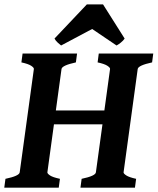

<svg xmlns="http://www.w3.org/2000/svg" viewBox="-25 -861 724 881"><path d="M678.2 -615.2 672.9 -574.7Q609.4 -561 606.9 -544.4L542 -70.3Q541.5 -64.5 554.7 -55.9Q567.9 -47.4 599.6 -40.5L594.2 0H344.2L349.6 -40.5Q413.1 -53.7 415 -70.3L480 -544.4Q481 -550.3 467.8 -559.1Q454.6 -567.9 422.9 -574.7L428.2 -615.2ZM462.9 -354 454.1 -290.5H210L218.8 -354ZM328.6 -615.2 323.2 -574.7Q259.8 -561 257.3 -544.4L192.4 -70.3Q191.9 -64.5 204.6 -55.9Q217.3 -47.4 250 -40.5L244.6 0H-5.4L0 -40.5Q63.5 -53.7 65.4 -70.3L130.4 -544.4Q131.3 -550.3 118.2 -559.1Q105 -567.9 73.2 -574.7L78.6 -615.2ZM546.9 -684.1Q540.5 -674.3 529.1 -665.3Q517.6 -656.2 509.8 -652.3L397.9 -728L255.4 -652.3Q251 -655.3 240.5 -664.8Q230 -674.3 225.1 -684.1L373.5 -840.8H447.8Z"/></svg>

Font: Gentium Book Plus
Style: Bold Italic
Weight: 700
Italic angle: -8°
Designer: Victor Gaultney, Annie Olsen, Iska Routamaa, Becca Hirsbrunner
Foundry: SIL International
Version: Version 6.101